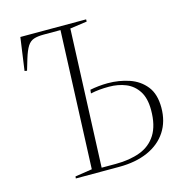

<svg xmlns="http://www.w3.org/2000/svg" viewBox="-108 -829 887 928"><g transform="rotate(-15 336.0 -365.0)"><path d="M272 -712H188Q157 -712 138 -705.5Q119 -699 106.5 -679.5Q94 -660 82 -621L65 -564L53 -566L76 -730H405V-719L320 -707L292 -18H363Q432 -18 484.5 -37.5Q537 -57 566 -103Q595 -149 595 -226Q595 -285 572 -320.5Q549 -356 511 -371.5Q473 -387 427 -387Q402 -387 380 -385Q358 -383 335 -378L337 -396Q356 -400 379.5 -402.5Q403 -405 425 -405Q482 -405 532.5 -388Q583 -371 614.5 -331.5Q646 -292 646 -224Q646 -155 613 -104.5Q580 -54 519 -27Q458 0 375 0H158L159 -10L244 -23Z"/></g></svg>

Font: Display Extralight
Style: Italic
Weight: 200
Italic angle: -2°
Designer: Latin by Veronika Burian and Jose Scaglione. Greek by Irene Vlachou. Cyrillic by Vera Evstafieva
Foundry: TypeTogether
Version: Version 3.002